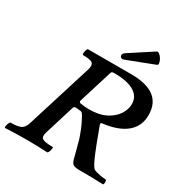

<svg xmlns="http://www.w3.org/2000/svg" viewBox="-206 -1017 1122 1173"><g transform="rotate(30 355.5 -430.5)"><path d="M-6 4Q-11 4 -9.5 -7Q-8 -18 -3 -29.5Q2 -41 7 -41Q57 -41 79 -52.5Q101 -64 111 -98L256 -563Q265 -596 250.5 -608Q236 -620 184 -620Q179 -620 179.5 -631.5Q180 -643 184 -654.5Q188 -666 193 -666H498Q714 -666 714 -502Q714 -424 658 -377Q602 -330 494 -317Q480 -315 485 -303Q508 -239 529 -185.5Q550 -132 563 -103Q580 -67 589 -56.5Q598 -46 615 -42Q631 -38 646 -35Q661 -32 682 -31Q687 -31 688.5 -22.5Q690 -14 688.5 -5.5Q687 3 683 3Q647 1 604 0.5Q561 0 514 0Q482 0 469.5 -10Q457 -20 451 -49Q446 -66 438 -98Q430 -130 420 -165Q409 -197 397 -226.5Q385 -256 374 -275Q365 -294 355 -308Q349 -317 338 -317Q330 -318 322.5 -318.5Q315 -319 307 -320Q294 -321 290 -309L225 -98Q214 -64 230.5 -52.5Q247 -41 304 -41Q308 -41 306.5 -29.5Q305 -18 300 -7Q295 4 291 4Q254 2 217.5 1Q181 0 142 0Q105 0 67.5 1Q30 2 -6 4ZM379 -351Q452 -351 499 -375.5Q546 -400 569 -436.5Q592 -473 592 -509Q592 -563 544 -591.5Q496 -620 405 -620Q393 -620 389 -617.5Q385 -615 383 -609L310 -374Q305 -358 321 -356Q335 -354 349 -352.5Q363 -351 379 -351ZM417 -722Q402 -716 393.5 -722Q385 -728 386 -738.5Q387 -749 400 -758L561 -863Q570 -869 581 -860.5Q592 -852 600.5 -837.5Q609 -823 611 -810Q613 -797 604 -794Z"/></g></svg>

Font: Junicode SmExp
Style: Bold Italic
Weight: 700
Width: 6
Italic angle: -11°
Designer: Peter S. Baker
Version: Version 2.205; ttfautohint (v1.8.4)